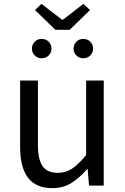

<svg xmlns="http://www.w3.org/2000/svg" viewBox="-20 -959 647 992"><path d="M251 13Q165 13 124.5 -41Q84 -95 84 -199V-543H176V-210Q176 -135 200 -100.5Q224 -66 278 -66Q320 -66 353 -88Q386 -110 425 -158V-543H516V0H440L433 -85H430Q392 -41 349.5 -14Q307 13 251 13ZM266 -805 161 -907 194 -939 301 -857H305L411 -939L445 -907L340 -805ZM195 -658Q174 -658 159.5 -672.5Q145 -687 145 -707Q145 -729 159.5 -743.5Q174 -758 195 -758Q217 -758 231.5 -743.5Q246 -729 246 -707Q246 -687 231.5 -672.5Q217 -658 195 -658ZM410 -658Q389 -658 374.5 -672.5Q360 -687 360 -707Q360 -729 374.5 -743.5Q389 -758 410 -758Q432 -758 446.5 -743.5Q461 -729 461 -707Q461 -687 446.5 -672.5Q432 -658 410 -658Z"/></svg>

Font: Noto Sans KR
Style: Regular
Weight: 400
Designer: Ryoko NISHIZUKA  (kana, bopomofo & ideographs); Paul D. Hunt (Latin, Greek & Cyrillic); Sandoll Communications , Soo-you
Foundry: Adobe
Version: Version 2.004-H2;hotconv 1.0.118;makeotfexe 2.5.65603